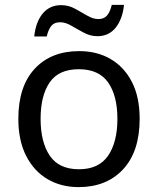

<svg xmlns="http://www.w3.org/2000/svg" viewBox="-20 -755 645 785"><path d="M551 -269Q551 -136 483.5 -63Q416 10 301 10Q230 10 174.5 -22.5Q119 -55 87 -117.5Q55 -180 55 -269Q55 -402 122 -474Q189 -546 304 -546Q377 -546 432.5 -513.5Q488 -481 519.5 -419.5Q551 -358 551 -269ZM146 -269Q146 -174 183.5 -118.5Q221 -63 303 -63Q384 -63 422 -118.5Q460 -174 460 -269Q460 -364 422 -418Q384 -472 302 -472Q220 -472 183 -418Q146 -364 146 -269ZM120 -606Q126 -665 154.5 -699.5Q183 -734 230 -734Q260 -734 286.5 -719.5Q313 -705 337 -691Q361 -677 382 -677Q405 -677 417.5 -691.5Q430 -706 437 -735H487Q481 -677 453 -642Q425 -607 378 -607Q350 -607 323.5 -621Q297 -635 272.5 -649.5Q248 -664 226 -664Q202 -664 190 -649.5Q178 -635 171 -606Z"/></svg>

Font: Noto Sans Tifinagh Adrar
Style: Regular
Weight: 400
Designer: JamraPatel
Foundry: JamraPatel LLC
Version: Version 2.006; ttfautohint (v1.8.4.7-5d5b)